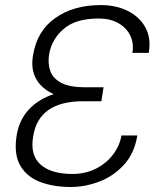

<svg xmlns="http://www.w3.org/2000/svg" viewBox="-20 -742 645 772"><path d="M196 -363.6Q148.4 -384.6 125.9 -423.7Q103.3 -462.7 112.6 -518.5Q128.2 -617.5 202.1 -669.6Q275.9 -721.6 384.9 -721.6Q446.4 -721.6 493.6 -698.2Q540.8 -674.7 564.6 -631.6Q588.4 -588.4 578.1 -529.5H512.4Q518.8 -568.2 503.6 -599.4Q488.3 -630.7 455.6 -649.1Q422.9 -667.6 376.8 -667.6Q284.1 -667.6 235.8 -625.5Q187.5 -583.5 177.6 -523.8Q171.5 -486.9 182.2 -456.7Q192.8 -426.5 226.6 -408.7Q260.3 -391 322.4 -391H396.3L395.2 -383.5L387.4 -334.9H314.3Q135.7 -334.9 113.6 -194.6Q100.1 -119.3 142.4 -81Q184.7 -42.6 271.3 -42.6Q323.9 -42.6 365.8 -63.9Q407.7 -85.2 434.5 -120.6Q461.3 -155.9 468.4 -197.4H532.3Q520.2 -125 478.2 -79.2Q436.1 -33.4 378.9 -11.7Q321.7 9.9 264.2 9.9Q195 9.9 141.2 -10.5Q87.4 -30.9 61.1 -76.9Q34.8 -122.9 47.2 -198.9Q57.2 -259.6 95.7 -301.3Q134.2 -343 196 -363.6Z"/></svg>

Font: Inter UI Extra Light
Style: Italic
Weight: 200
Italic angle: -9.39999°
Designer: Rasmus Andersson
Foundry: rsms
Version: 3.2;8d6f07862